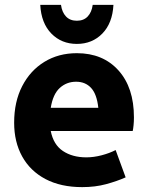

<svg xmlns="http://www.w3.org/2000/svg" viewBox="-20 -755 604 787"><path d="M38 -252Q38 -338 71 -402Q104 -466 162 -501.5Q220 -537 295 -537Q402 -537 465.5 -466.5Q529 -396 529 -274Q529 -257 527.5 -242Q526 -227 524 -218H188Q199 -162 238 -136Q277 -110 334 -110Q364 -110 396.5 -118.5Q429 -127 454 -140L495 -28Q459 -12 414.5 0Q370 12 317 12Q229 12 166.5 -21Q104 -54 71 -113.5Q38 -173 38 -252ZM292 -420Q253 -420 225 -394.5Q197 -369 188 -313H383Q377 -369 353.5 -394.5Q330 -420 292 -420ZM145 -735H230Q234 -705 250.5 -687.5Q267 -670 295 -670Q323 -670 339.5 -687.5Q356 -705 360 -735H445Q441 -660 399.5 -617.5Q358 -575 295 -575Q232 -575 190.5 -617.5Q149 -660 145 -735Z"/></svg>

Font: Radio Canada
Style: Bold
Weight: 700
Designer: Charles Daoud, Etienne Aubert Bonn, Alexandre Saumier Demers, Jacques Le Bailly
Foundry: Radio-Canada
Version: Version 2.104; ttfautohint (v1.8.4.7-5d5b);gftools[0.9.28.de